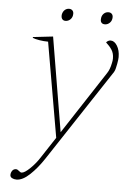

<svg xmlns="http://www.w3.org/2000/svg" viewBox="-58 -685 616 933"><g transform="rotate(5 250.5 -218.5)"><path d="M208 -613Q211 -627 220 -635Q229 -643 241 -643Q251 -643 257 -637Q263 -631 263 -621Q263 -604 252.5 -593.5Q242 -583 228 -583Q217 -583 211.5 -591Q206 -599 208 -613ZM399 -604Q399 -622 409 -632.5Q419 -643 433 -643Q443 -643 449 -637Q455 -631 455 -621Q455 -604 444.5 -593.5Q434 -583 420 -583Q410 -583 404.5 -588.5Q399 -594 399 -604ZM501 -430Q501 -419 497 -397Q496 -392 492.5 -376Q489 -360 479 -347L189 93Q158 140 123 173Q88 206 58 206Q46 206 36.5 201Q27 196 27 186Q27 175 33.5 165.5Q40 156 52 156Q59 156 66.5 163Q74 170 80 170Q94 170 121 144Q148 118 168 86L233 -13L153 -475Q132 -475 110.5 -478.5Q89 -482 77 -487L78 -491L175 -502L252 -42L452 -348Q465 -367 471 -398Q474 -410 474 -421Q474 -446 463 -463Q452 -480 434 -496Q443 -507 456 -507Q474 -507 487.5 -485Q501 -463 501 -430Z"/></g></svg>

Font: Trirong Thin
Style: Italic
Weight: 250
Italic angle: -12°
Designer: Katatrad Team
Foundry: CadsonDemak
Version: Version 1.001